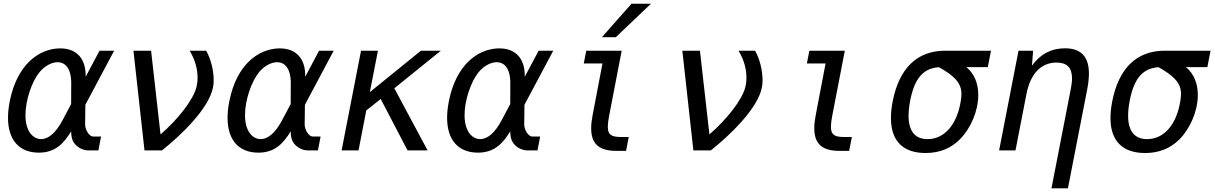

<svg xmlns="http://www.w3.org/2000/svg" viewBox="-20 -825 6663 1053"><path d="M193.4 12.2C285.2 12.2 331.5 -41.5 370.1 -104.5C370.6 -74.2 376 -55.2 386.2 -41C403.3 -16.6 435.1 0 465.3 0H519.5L534.2 -76.2H490.7C469.7 -76.2 446.3 -112.8 446.8 -143.6L448.2 -250.5L606 -546.9H525.9L449.7 -403.8C452.6 -502.9 399.9 -559.6 311 -559.6H302.7C190.4 -555.2 73.7 -468.8 34.2 -272.9C27.3 -238.8 23.9 -207.5 23.9 -179.2C23.9 -55.7 86.4 12.2 193.4 12.2ZM205.6 -62C175.3 -62 148.9 -82 134.3 -114.3C124 -136.2 119.6 -164.1 119.6 -193.4C119.6 -277.3 155.8 -379.4 196.8 -429.2C223.6 -461.9 262.2 -483.9 295.9 -483.9C336.4 -483.9 371.1 -451.7 370.6 -367.2L370.1 -254.4L323.2 -166C285.2 -94.2 244.1 -62 205.6 -62Z M772.5 0H868.2C963.9 -76.2 1127.9 -228 1148.9 -349.1C1150.9 -360.4 1151.9 -373 1151.9 -386.2C1151.9 -438.5 1136.7 -501.5 1110.8 -546.9H1020C1054.2 -491.2 1063.5 -438.5 1063.5 -398.9C1063.5 -378.4 1061 -361.3 1058.1 -350.1C1041 -277.3 954.1 -168.5 860.4 -87.9L808.6 -546.9H711.9Z M1397.5 12.2C1489.3 12.2 1535.6 -41.5 1574.2 -104.5C1574.7 -74.2 1580.1 -55.2 1590.3 -41C1607.4 -16.6 1639.2 0 1669.4 0H1723.6L1738.3 -76.2H1694.8C1673.8 -76.2 1650.4 -112.8 1650.9 -143.6L1652.3 -250.5L1810.1 -546.9H1730L1653.8 -403.8C1656.7 -502.9 1604 -559.6 1515.1 -559.6H1506.8C1394.5 -555.2 1277.8 -468.8 1238.3 -272.9C1231.4 -238.8 1228 -207.5 1228 -179.2C1228 -55.7 1290.5 12.2 1397.5 12.2ZM1409.7 -62C1379.4 -62 1353 -82 1338.4 -114.3C1328.1 -136.2 1323.7 -164.1 1323.7 -193.4C1323.7 -277.3 1359.9 -379.4 1400.9 -429.2C1427.7 -461.9 1466.3 -483.9 1500 -483.9C1540.5 -483.9 1575.2 -451.7 1574.7 -367.2L1574.2 -254.4L1527.3 -166C1489.3 -94.2 1448.2 -62 1409.7 -62Z M1853.5 0H1946.3L1988.8 -219.2L2067.9 -282.2L2215.3 0H2325.2L2142.6 -340.8L2397.9 -546.9H2288.6L2008.3 -319.8L2052.7 -546.9H1960Z M2601.6 12.2C2693.4 12.2 2739.7 -41.5 2778.3 -104.5C2778.8 -74.2 2784.2 -55.2 2794.4 -41C2811.5 -16.6 2843.3 0 2873.5 0H2927.7L2942.4 -76.2H2898.9C2877.9 -76.2 2854.5 -112.8 2855 -143.6L2856.4 -250.5L3014.2 -546.9H2934.1L2857.9 -403.8C2860.8 -502.9 2808.1 -559.6 2719.2 -559.6H2710.9C2598.6 -555.2 2481.9 -468.8 2442.4 -272.9C2435.5 -238.8 2432.1 -207.5 2432.1 -179.2C2432.1 -55.7 2494.6 12.2 2601.6 12.2ZM2613.8 -62C2583.5 -62 2557.1 -82 2542.5 -114.3C2532.2 -136.2 2527.8 -164.1 2527.8 -193.4C2527.8 -277.3 2564 -379.4 2605 -429.2C2631.8 -461.9 2670.4 -483.9 2704.1 -483.9C2744.6 -483.9 2779.3 -451.7 2778.8 -367.2L2778.3 -254.4L2731.4 -166C2693.4 -94.2 2652.3 -62 2613.8 -62Z M3281.2 -621.1H3357.4L3550.3 -804.7H3443.4ZM3359.9 2.4H3413.6L3428.2 -73.7H3385.3C3333.5 -73.7 3313.5 -85.9 3313.5 -129.4C3313.5 -145.5 3315.9 -165.5 3320.8 -190.4L3389.6 -546.9H3195.3L3181.6 -477.1H3284.2L3230.5 -195.8C3225.1 -168 3222.2 -143.1 3222.2 -121.6C3222.2 -35.6 3265.6 2.4 3359.9 2.4Z M3782.7 0H3878.4C3974.1 -76.2 4138.2 -228 4159.2 -349.1C4161.1 -360.4 4162.1 -373 4162.1 -386.2C4162.1 -438.5 4147 -501.5 4121.1 -546.9H4030.3C4064.5 -491.2 4073.7 -438.5 4073.7 -398.9C4073.7 -378.4 4071.3 -361.3 4068.4 -350.1C4051.3 -277.3 3964.4 -168.5 3870.6 -87.9L3818.8 -546.9H3722.2Z M4583.5 2.4H4637.2L4651.9 -73.7H4608.9C4557.1 -73.7 4537.1 -85.9 4537.1 -129.4C4537.1 -145.5 4539.6 -165.5 4544.4 -190.4L4613.3 -546.9H4418.9L4405.3 -477.1H4507.8L4454.1 -195.8C4448.7 -168 4445.8 -143.1 4445.8 -121.6C4445.8 -35.6 4489.3 2.4 4583.5 2.4Z M5056.2 14.2C5131.8 14.2 5193.8 -10.7 5243.2 -59.6C5302.7 -118.7 5345.2 -215.3 5345.2 -303.7C5345.2 -363.3 5326.2 -418.9 5279.8 -457H5397.5L5415 -546.9H5163.6C5007.8 -546.9 4912.1 -448.7 4876.5 -272.9C4869.6 -238.3 4866.2 -206.5 4866.2 -177.7C4866.2 -51.3 4933.1 14.2 5056.2 14.2ZM5067.4 -62C4998.5 -62 4962.9 -105.5 4962.9 -190.4C4962.9 -214.4 4965.8 -242.2 4971.7 -272.9C4995.1 -394 5042.5 -450.7 5129.4 -456.5C5145 -447.8 5162.1 -438 5182.1 -423.8C5237.3 -384.3 5252.9 -349.6 5252.9 -309.6C5252.9 -297.9 5251.5 -285.6 5249.5 -272.9C5230 -145 5161.6 -62 5067.4 -62Z M5746.6 208H5836.9L5943.4 -338.9C5949.2 -369.6 5952.1 -397 5952.1 -421.4C5952.1 -514.2 5908.7 -560.1 5820.3 -560.1C5745.6 -560.1 5684.1 -527.3 5639.6 -464.8L5646 -546.9H5565.9L5459.5 0H5549.3L5609.4 -309.1C5631.3 -422.4 5690.9 -481.9 5774.4 -481.9C5830.6 -481.9 5859.4 -455.1 5859.4 -395C5859.4 -378.4 5856.9 -359.9 5853 -338.9Z M6260.3 14.2C6335.9 14.2 6397.9 -10.7 6447.3 -59.6C6506.8 -118.7 6549.3 -215.3 6549.3 -303.7C6549.3 -363.3 6530.3 -418.9 6483.9 -457H6601.6L6619.1 -546.9H6367.7C6211.9 -546.9 6116.2 -448.7 6080.6 -272.9C6073.7 -238.3 6070.3 -206.5 6070.3 -177.7C6070.3 -51.3 6137.2 14.2 6260.3 14.2ZM6271.5 -62C6202.6 -62 6167 -105.5 6167 -190.4C6167 -214.4 6169.9 -242.2 6175.8 -272.9C6199.2 -394 6246.6 -450.7 6333.5 -456.5C6349.1 -447.8 6366.2 -438 6386.2 -423.8C6441.4 -384.3 6457 -349.6 6457 -309.6C6457 -297.9 6455.6 -285.6 6453.6 -272.9C6434.1 -145 6365.7 -62 6271.5 -62Z"/></svg>

Font: Hack
Style: Oblique
Weight: 400
Italic angle: -12°
Monospace: yes
Designer: Christopher Simpkins
Foundry: Christopher Simpkins
Version: Version 2.010